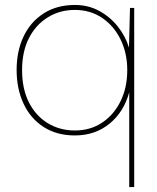

<svg xmlns="http://www.w3.org/2000/svg" viewBox="-20 -534 631 774"><path d="M501 220V-162Q479 -82 421 -35Q363 12 282 12Q209 12 156 -22Q103 -56 75 -116Q47 -176 47 -252Q47 -328 75 -387Q103 -446 156 -480Q209 -514 282 -514Q336 -514 380 -490Q424 -466 455 -427Q486 -388 500 -342L504 -502H521V220ZM282 -8Q344 -8 391.5 -39.5Q439 -71 466 -126Q493 -181 493 -251Q493 -320 466 -375Q439 -430 391.5 -462Q344 -494 282 -494Q221 -494 172.5 -464Q124 -434 96.5 -380Q69 -326 69 -251Q69 -176 96.5 -121.5Q124 -67 172.5 -37.5Q221 -8 282 -8Z"/></svg>

Font: DM Sans 16pt Thin
Style: Regular
Weight: 250
Version: Version 4.004;gftools[0.9.30]